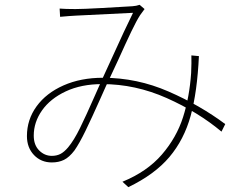

<svg xmlns="http://www.w3.org/2000/svg" viewBox="-20 -729 1017 797"><path d="M293 -691.4Q324.2 -691.4 403.8 -695.8Q483.4 -700.2 529.3 -703.1Q545.9 -704.1 559.6 -709L580.1 -691.4Q573.2 -682.6 561.5 -666Q546.9 -643.6 524.9 -597.7Q502.9 -551.8 471.7 -482.4L431.6 -396.5Q425.8 -385.7 396.5 -319.3Q360.4 -238.3 335 -186Q309.6 -133.8 289.1 -104.5Q267.6 -76.2 245.6 -65.4Q223.6 -54.7 195.3 -54.7Q150.4 -54.7 121.1 -85.4Q91.8 -116.2 91.8 -164.1Q91.8 -232.4 131.8 -287.6Q171.9 -342.8 243.7 -374.5Q315.4 -406.2 407.2 -406.2Q548.8 -406.2 679.7 -349.1Q810.5 -292 915 -213.9L899.4 -182.6Q802.7 -263.7 672.4 -321.8Q542 -379.9 404.3 -379.9Q317.4 -379.9 252.9 -349.6Q188.5 -319.3 154.3 -270.5Q120.1 -221.7 120.1 -166Q120.1 -127 142.6 -104.5Q165 -82 195.3 -82Q214.8 -82 230.5 -89.8Q246.1 -97.7 262.7 -117.2Q287.1 -146.5 312 -197.3Q336.9 -248 373 -330.1Q400.4 -392.6 403.3 -398.4Q427.7 -451.2 451.2 -502.9Q496.1 -602.5 532.2 -675.8Q414.1 -669.9 294.9 -664.1Q272.5 -663.1 229.5 -659.2L227.5 -693.4Q251 -691.4 293 -691.4ZM512.7 47.9 488.3 25.4Q590.8 -16.6 651.9 -87.4Q712.9 -158.2 739.7 -242.2Q766.6 -326.2 773.4 -425.8Q775.4 -469.7 774.4 -499L805.7 -496.1Q798.8 -347.7 771.5 -248.5Q744.1 -149.4 683.1 -77.1Q622.1 -4.9 512.7 47.9Z"/></svg>

Font: Min Sans VF VF
Style: Regular
Weight: 400
Designer: Jinseong-Kim, NotoSansCJK, Nunito
Foundry: Jinseong-Kim
Version: Version 1.420;Glyphs 3.1.2 (3151)